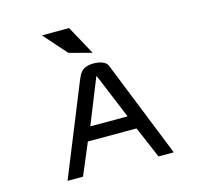

<svg xmlns="http://www.w3.org/2000/svg" viewBox="-113 -922 1087 1044"><g transform="rotate(-15 430.0 -400.0)"><path d="M364 -800H211L325 -671L453 -637ZM521 -545C511 -570 478 -580 441 -580C370 -579 361 -539 348 -511L141 0H228L303 -178H577L653 0H739ZM439 -508H442L547 -254H337Z"/></g></svg>

Font: Charger Monospace
Style: Regular
Weight: 400
Designer: Jasper
Foundry: Cannot Into Space Fonts
Version: Version 0.980